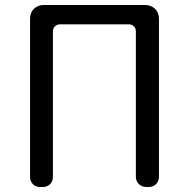

<svg xmlns="http://www.w3.org/2000/svg" viewBox="-20 -753 761 773"><path d="M142 0Q124 0 112.5 -11.5Q101 -23 101 -41V-677Q101 -702 116.5 -717.5Q132 -733 157 -733H563Q588 -733 604 -717.5Q620 -702 620 -677V-42Q620 -24 608.5 -12Q597 0 578 0H570Q551 0 539 -12Q527 -24 527 -42V-627Q527 -639 519 -647Q511 -655 499 -655H222Q209 -655 201 -647Q193 -639 193 -627V-41Q193 -23 181.5 -11.5Q170 0 151 0Z"/></svg>

Font: Chiron GoRound TC
Style: Regular
Weight: 400
Designer: Ryoko NISHIZUKA 西塚涼子 (kana, bopomofo & ideographs); Paul D. Hunt (Latin, Greek & Cyrillic); Sandoll Communications 산돌커뮤니
Foundry: Adobe
Version: Version 1.000;hotconv 1.1.1;makeotfexe 2.6.0